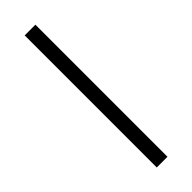

<svg xmlns="http://www.w3.org/2000/svg" viewBox="-343 -811 1083 1083"><g transform="rotate(-45 199.0 -269.0)"><path d="M156.2 257.8V-795.9H241.7V257.8Z"/></g></svg>

Font: Charis SIL CyrE
Style: Bold
Weight: 700
Foundry: SIL International
Version: Version 5.000